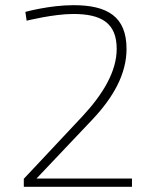

<svg xmlns="http://www.w3.org/2000/svg" viewBox="-20 -722 600 742"><path d="M490 -32H121L338 -261C418 -346 469 -436 469 -533C469 -658 395 -702 264 -702C171 -702 78 -676 78 -676L83 -642C83 -642 187 -668 263 -668C371 -668 431 -634 431 -533C431 -446 378 -358 299 -273L72 -31V0H490Z"/></svg>

Font: RazerF5 Thin
Style: Regular
Weight: 250
Foundry: Razer Inc.
Version: Version 2